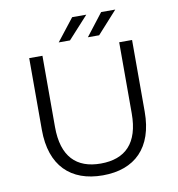

<svg xmlns="http://www.w3.org/2000/svg" viewBox="-94 -966 980 1057"><g transform="rotate(-10 396.0 -437.5)"><path d="M283 -757H346L459 -881H380ZM446 -757H509L621 -881H542ZM396 6C575 6 683 -98 683 -299V-700H611V-302C611 -136 533 -60 396 -60C260 -60 182 -136 182 -302V-700H108V-299C108 -98 217 6 396 6Z"/></g></svg>

Font: Talent
Style: Regular
Weight: 400
Designer: Mike Powis
Version: Version 1.001;hotconv 1.0.109;makeotfexe 2.5.65596